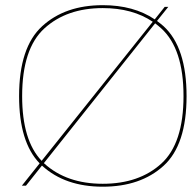

<svg xmlns="http://www.w3.org/2000/svg" viewBox="-20 -700 724 724"><path d="M62.5 0 129.5 -84Q52 -164 52 -337.5Q52 -521.5 138.8 -601Q225.5 -680.5 367.5 -680.5Q484 -680.5 563.5 -627L601 -674H614.5L572 -621Q585 -611.5 597 -601Q683.5 -521.5 683.5 -337.5Q683.5 -153.5 596.8 -74.8Q510 4 367.5 4Q225.5 4 139 -75Q138.5 -75 138 -75.5L78 0ZM367.5 -7Q504.5 -7 588.2 -83Q672 -159 672 -337.8Q672 -516.5 588 -593Q577 -603 565 -612L145.5 -85Q146.5 -84 147.5 -83Q231.5 -7 367.5 -7ZM137 -93.5 556 -618Q479.5 -669.5 367.5 -669.5Q231.5 -669.5 147.5 -593Q63.5 -516.5 63.5 -337.5Q63.5 -170.5 137 -93.5Z"/></svg>

Font: Anybody ExtraExpanded Thin
Style: Regular
Weight: 100
Width: 8
Designer: Tyler Finck
Foundry: Etcetera Type Company
Version: Version 1.010; ttfautohint (v1.8.3) -l 8 -r 50 -G 200 -x 14 